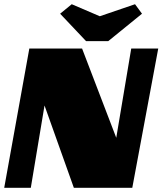

<svg xmlns="http://www.w3.org/2000/svg" viewBox="-23 -890 770 910"><path d="M366 -660 528 -237 599 -660H727L604 0H327L188 -390L123 0H-3L116 -660ZM617 -870 650 -825 490 -695H385L262 -825L317 -870L450 -813Z"/></svg>

Font: Sansita Black Italic
Style: Regular
Weight: 900
Italic angle: -11°
Designer: Pablo Cosgaya
Foundry: Omnibus-Type
Version: Version 1.006